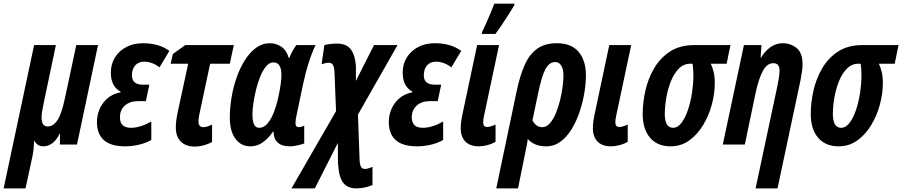

<svg xmlns="http://www.w3.org/2000/svg" viewBox="-79 -792 4943 1052"><path d="M-59.1 240.2 107.9 -544.9H227.1L159.2 -221.2Q154.3 -198.7 151.6 -180.4Q148.9 -162.1 148.9 -147.9Q148.9 -99.1 182.1 -99.1Q211.4 -99.1 234.4 -131.1Q257.3 -163.1 275.9 -250L338.9 -544.9H458L342.8 0H249L250 -59.1H248Q228 -20.5 205.3 -5.4Q182.6 9.8 158.2 9.8Q126 9.8 109.9 -20H107.9Q107.4 -1.5 105.5 19.5Q103.5 40.5 99.1 63L61 240.2Z M606.9 9.8Q452.1 9.8 452.1 -124Q452.1 -159.7 466.3 -193.6Q480.5 -227.5 509 -252.7Q537.6 -277.8 581.1 -286.1L582 -290Q558.1 -301.3 543.2 -327.1Q528.3 -353 528.3 -395Q528.3 -439.9 550.3 -476.3Q572.3 -512.7 612.1 -533.9Q651.9 -555.2 705.1 -555.2Q745.6 -555.2 781.7 -545.4Q817.9 -535.6 849.1 -513.2L794.9 -422.9Q775.4 -438.5 753.4 -446.3Q731.4 -454.1 710.9 -454.1Q679.7 -454.1 661.9 -433.8Q644 -413.6 644 -379.9Q644 -328.1 703.1 -328.1H739.3L720.2 -237.8H676.3Q631.8 -237.8 605 -213.4Q578.1 -189 578.1 -148.9Q578.1 -122.1 592.3 -106.9Q606.4 -91.8 639.2 -91.8Q689 -91.8 750 -126V-24.9Q717.3 -6.8 679.9 1.5Q642.6 9.8 606.9 9.8Z M989.3 11.2Q939 11.2 911.6 -16.4Q884.3 -43.9 884.3 -94.2Q884.3 -129.9 895 -179.2L952.1 -442.9H856L868.2 -496.1L936 -544.9H1202.1L1180.2 -442.9H1072.3L1013.2 -165Q1011.2 -154.3 1009.8 -145Q1008.3 -135.7 1008.3 -126Q1008.3 -95.2 1036.1 -95.2Q1045.9 -95.2 1059.1 -99.6Q1072.3 -104 1083 -108.9V-14.2Q1061.5 -2 1036.1 4.6Q1010.7 11.2 989.3 11.2Z M1293 9.8Q1241.2 9.8 1210.7 -32Q1180.2 -73.7 1180.2 -147.9Q1180.2 -201.7 1189.7 -258.5Q1199.2 -315.4 1217.8 -368.2Q1236.3 -420.9 1263.2 -463.1Q1290 -505.4 1324.2 -530.3Q1358.4 -555.2 1399.9 -555.2Q1434.6 -555.2 1462.9 -535.6Q1491.2 -516.1 1502.9 -475.1H1506.3Q1525.4 -520 1544.9 -544.9H1649.9Q1628.9 -500.5 1612.3 -448.5Q1595.7 -396.5 1583 -336.9L1547.4 -168Q1540 -137.7 1540 -118.2Q1540 -104.5 1545.2 -99.9Q1550.3 -95.2 1559.1 -95.2Q1564.5 -95.2 1571.8 -97.2Q1579.1 -99.1 1587.9 -104V-5.9Q1571.3 0 1549.1 4.9Q1526.9 9.8 1513.2 9.8Q1471.7 9.8 1451.7 -3.9Q1431.6 -17.6 1425.5 -36.6Q1419.4 -55.7 1419.9 -70.8H1417Q1391.1 -33.7 1360.8 -12Q1330.6 9.8 1293 9.8ZM1340.3 -91.8Q1368.2 -91.8 1388.4 -117.2Q1408.7 -142.6 1422.6 -179.9Q1436.5 -217.3 1444.3 -252Q1454.6 -299.3 1458.7 -329.3Q1462.9 -359.4 1462.9 -381.8Q1462.9 -450.2 1418.9 -450.2Q1397.5 -450.2 1379.4 -429Q1361.3 -407.7 1347.4 -373.8Q1333.5 -339.8 1324 -301Q1314.5 -262.2 1309.3 -226.1Q1304.2 -189.9 1304.2 -165Q1304.2 -91.8 1340.3 -91.8Z M1518.1 240.2 1762.2 -183.1 1753.9 -392.1Q1753.4 -419.9 1746.3 -434.1Q1739.3 -448.2 1722.2 -448.2Q1712.4 -448.2 1702.4 -445.6Q1692.4 -442.9 1683.1 -439.9L1698.2 -544.9Q1710.9 -548.8 1730.7 -551Q1750.5 -553.2 1767.1 -553.2Q1820.3 -553.2 1844 -520.3Q1867.7 -487.3 1871.1 -429.2V-349.1L1970.2 -544.9H2099.1L1882.3 -164.1L1891.1 80.1Q1892.1 109.4 1898.9 121.6Q1905.8 133.8 1919.9 133.8Q1928.2 133.8 1940.4 130.1Q1952.6 126.5 1961.9 122.1V222.2Q1940.9 231 1917.5 235.6Q1894 240.2 1874 240.2Q1824.7 240.2 1800.8 208.5Q1776.9 176.8 1772.9 100.1L1772 -8.8L1646 240.2Z M2206.1 9.8Q2051.3 9.8 2051.3 -124Q2051.3 -159.7 2065.4 -193.6Q2079.6 -227.5 2108.2 -252.7Q2136.7 -277.8 2180.2 -286.1L2181.2 -290Q2157.2 -301.3 2142.3 -327.1Q2127.4 -353 2127.4 -395Q2127.4 -439.9 2149.4 -476.3Q2171.4 -512.7 2211.2 -533.9Q2251 -555.2 2304.2 -555.2Q2344.7 -555.2 2380.9 -545.4Q2417 -535.6 2448.2 -513.2L2394 -422.9Q2374.5 -438.5 2352.5 -446.3Q2330.6 -454.1 2310.1 -454.1Q2278.8 -454.1 2261 -433.8Q2243.2 -413.6 2243.2 -379.9Q2243.2 -328.1 2302.2 -328.1H2338.4L2319.3 -237.8H2275.4Q2231 -237.8 2204.1 -213.4Q2177.2 -189 2177.2 -148.9Q2177.2 -122.1 2191.4 -106.9Q2205.6 -91.8 2238.3 -91.8Q2288.1 -91.8 2349.1 -126V-24.9Q2316.4 -6.8 2279.1 1.5Q2241.7 9.8 2206.1 9.8Z M2544.4 9.8Q2496.6 9.8 2470.9 -16.4Q2445.3 -42.5 2445.3 -89.8Q2445.3 -105.5 2448 -126.5Q2450.7 -147.5 2455.1 -167L2535.2 -544.9H2655.3L2572.3 -153.8Q2570.8 -146 2569.6 -138.2Q2568.4 -130.4 2568.4 -122.1Q2568.4 -96.2 2590.3 -96.2Q2599.6 -96.2 2612.3 -100.1Q2625 -104 2636.2 -109.9V-15.1Q2615.2 -2.9 2590.3 3.4Q2565.4 9.8 2544.4 9.8ZM2560.1 -606 2563.5 -619.1Q2571.8 -635.3 2585.2 -665.5Q2598.6 -695.8 2611.3 -726.1Q2624 -756.3 2629.4 -772H2740.2L2738.3 -762.2Q2727.5 -743.7 2708.3 -713.4Q2689 -683.1 2668.9 -653.3Q2648.9 -623.5 2635.3 -606Z M2640.1 240.2 2751.5 -291Q2770 -378.9 2796.6 -437.7Q2823.2 -496.6 2865.5 -525.9Q2907.7 -555.2 2972.2 -555.2Q3051.8 -555.2 3091.6 -507.6Q3131.3 -460 3131.3 -378.9Q3131.3 -334.5 3122.6 -282.2Q3113.8 -230 3096.4 -178.5Q3079.1 -127 3053 -84.2Q3026.9 -41.5 2992.2 -15.9Q2957.5 9.8 2914.1 9.8Q2878.9 9.8 2853.5 -1.2Q2828.1 -12.2 2812.5 -30.8Q2810.5 -12.2 2806.4 8.8Q2802.2 29.8 2798.3 47.9L2759.3 240.2ZM2892.1 -95.2Q2915 -95.2 2933.6 -116.2Q2952.1 -137.2 2966.3 -170.9Q2980.5 -204.6 2989.7 -243.2Q2999 -281.7 3003.7 -317.6Q3008.3 -353.5 3008.3 -377.9Q3008.3 -414.6 2995.8 -433.3Q2983.4 -452.1 2963.4 -452.1Q2931.2 -452.1 2910.4 -414.8Q2889.6 -377.4 2869.1 -278.8L2838.4 -132.8Q2845.7 -117.7 2859.1 -106.4Q2872.6 -95.2 2892.1 -95.2Z M3268.6 9.8Q3220.7 9.8 3195.1 -16.4Q3169.4 -42.5 3169.4 -89.8Q3169.4 -105.5 3172.1 -126.5Q3174.8 -147.5 3179.2 -167L3259.3 -544.9H3379.4L3296.4 -153.8Q3294.9 -146 3293.7 -138.2Q3292.5 -130.4 3292.5 -122.1Q3292.5 -96.2 3314.5 -96.2Q3323.7 -96.2 3336.4 -100.1Q3349.1 -104 3360.4 -109.9V-15.1Q3339.4 -2.9 3314.5 3.4Q3289.6 9.8 3268.6 9.8Z M3595.2 9.8Q3523.4 9.8 3482.9 -37.1Q3442.4 -84 3442.4 -168Q3442.4 -230 3457.3 -295.9Q3472.2 -361.8 3505.4 -418.5Q3538.6 -475.1 3592.5 -510Q3646.5 -544.9 3724.6 -544.9H3923.3L3902.3 -442.9H3815.4Q3825.2 -422.9 3831.3 -397Q3837.4 -371.1 3837.4 -335.9Q3837.4 -280.3 3821.3 -219.7Q3805.2 -159.2 3773.9 -107.2Q3742.7 -55.2 3697.8 -22.7Q3652.8 9.8 3595.2 9.8ZM3608.4 -91.8Q3635.3 -91.8 3656 -120.1Q3676.8 -148.4 3691.2 -192.4Q3705.6 -236.3 3712.9 -285.4Q3720.2 -334.5 3720.2 -376Q3720.2 -397.5 3719 -414.1Q3717.8 -430.7 3715.3 -442.9H3703.6Q3666.5 -442.9 3639.9 -415.5Q3613.3 -388.2 3596.4 -345.5Q3579.6 -302.7 3571.5 -255.1Q3563.5 -207.5 3563.5 -167Q3563.5 -131.3 3574.5 -111.6Q3585.4 -91.8 3608.4 -91.8Z M4061 240.2 4180.2 -319.8Q4184.6 -343.3 4188.5 -365.7Q4192.4 -388.2 4192.4 -404.8Q4192.4 -445.8 4158.2 -445.8Q4123 -445.8 4100.3 -402.3Q4077.6 -358.9 4062 -287.1L4002 0H3881.3L3997.1 -544.9H4093.3L4088.4 -477.1H4091.3Q4113.8 -513.7 4143.8 -534.4Q4173.8 -555.2 4209 -555.2Q4252 -555.2 4285.2 -529.3Q4318.4 -503.4 4318.4 -439Q4318.4 -420.9 4314.9 -397.9Q4311.5 -375 4306.2 -348.1L4181.2 240.2Z M4516.1 9.8Q4444.3 9.8 4403.8 -37.1Q4363.3 -84 4363.3 -168Q4363.3 -230 4378.2 -295.9Q4393.1 -361.8 4426.3 -418.5Q4459.5 -475.1 4513.4 -510Q4567.4 -544.9 4645.5 -544.9H4844.2L4823.2 -442.9H4736.3Q4746.1 -422.9 4752.2 -397Q4758.3 -371.1 4758.3 -335.9Q4758.3 -280.3 4742.2 -219.7Q4726.1 -159.2 4694.8 -107.2Q4663.6 -55.2 4618.7 -22.7Q4573.7 9.8 4516.1 9.8ZM4529.3 -91.8Q4556.2 -91.8 4576.9 -120.1Q4597.7 -148.4 4612.1 -192.4Q4626.5 -236.3 4633.8 -285.4Q4641.1 -334.5 4641.1 -376Q4641.1 -397.5 4639.9 -414.1Q4638.7 -430.7 4636.2 -442.9H4624.5Q4587.4 -442.9 4560.8 -415.5Q4534.2 -388.2 4517.3 -345.5Q4500.5 -302.7 4492.4 -255.1Q4484.4 -207.5 4484.4 -167Q4484.4 -131.3 4495.4 -111.6Q4506.3 -91.8 4529.3 -91.8Z"/></svg>

Font: Open Sans Condensed
Style: Bold Italic
Weight: 700
Width: 3
Italic angle: -12°
Designer: Monotype Design Team
Foundry: Monotype Imaging Inc.
Version: Version 3.003; ttfautohint (v1.8.4)